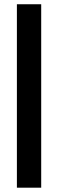

<svg xmlns="http://www.w3.org/2000/svg" viewBox="-20 -807 272 899"><path d="M59.1 71.8V-787.1H172.9V71.8Z"/></svg>

Font: SimahzazaarabicW05-SemiBold
Style: Regular
Weight: 600
Designer: Ahmed zaza
Foundry: Ahmed zaza
Version: Version 1.001